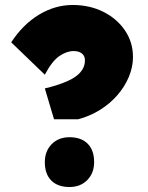

<svg xmlns="http://www.w3.org/2000/svg" viewBox="-20 -740 594 771"><path d="M197 -261 160 -385Q182 -390 204.5 -397Q227 -404 248 -413Q269 -422 285.5 -434Q302 -446 311.5 -462Q321 -478 321 -497Q321 -510 315.5 -518Q310 -526 300 -530.5Q290 -535 276 -535Q248 -535 218.5 -515Q189 -495 160 -440L25 -570Q72 -642 136.5 -681Q201 -720 272 -720Q340 -720 395 -692.5Q450 -665 482 -617.5Q514 -570 514 -511Q514 -471 497.5 -431.5Q481 -392 451.5 -358Q422 -324 382 -299Q342 -274 294 -261H290ZM160 -89Q160 -133 187.5 -161Q215 -189 259 -189Q306 -189 332 -163Q358 -137 358 -89Q358 -45 330.5 -17Q303 11 259 11Q212 11 186 -15Q160 -41 160 -89Z"/></svg>

Font: Lexend Deca Black
Style: Regular
Weight: 900
Designer: Bonnie Shaver-Troup, Thomas Jockin
Foundry: Lexend
Version: Version 1.007